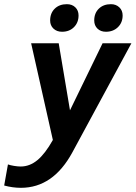

<svg xmlns="http://www.w3.org/2000/svg" viewBox="-93 -707 649 919"><path d="M536 -500 253 23Q161 192 7 192Q-32 192 -73 181L-55 80Q-44 84 -26 87Q-8 90 6 90Q49 90 86 59.5Q123 29 160 -37L56 -500H188L242 -179L398 -500ZM147 -609Q147 -644 169 -665.5Q191 -687 227 -687Q252 -687 267.5 -672Q283 -657 283 -633Q283 -599 261 -577Q239 -555 204 -555Q179 -555 163 -570Q147 -585 147 -609ZM358 -609Q358 -644 380 -665.5Q402 -687 438 -687Q462 -687 478 -672Q494 -657 494 -633Q494 -599 471.5 -577Q449 -555 414 -555Q389 -555 373.5 -570Q358 -585 358 -609Z"/></svg>

Font: Sarabun
Style: Bold Italic
Weight: 700
Italic angle: -10°
Designer: Suppakit Chalermlarp | Katatrad Co.,Ltd.
Foundry: Cadson Demak Co.,Ltd.
Version: Version 1.000; ttfautohint (v1.6)